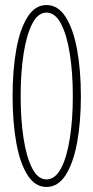

<svg xmlns="http://www.w3.org/2000/svg" viewBox="-20 -731 371 762"><path d="M164.5 11Q119 11 89 -36.5Q59 -84 44.5 -165.2Q30 -246.5 30 -349Q30 -452 44.5 -533.8Q59 -615.5 89 -663.2Q119 -711 164.5 -711Q210.5 -711 240.8 -663.2Q271 -615.5 286 -533.8Q301 -452 301 -349Q301 -246.5 286 -165.2Q271 -84 240.8 -36.5Q210.5 11 164.5 11ZM164.5 -19Q199 -19 222.2 -63Q245.5 -107 257.2 -182Q269 -257 269 -349Q269 -441.5 257.2 -516.8Q245.5 -592 222.2 -636.5Q199 -681 164.5 -681Q130.5 -681 107.8 -636.5Q85 -592 73.5 -516.8Q62 -441.5 62 -349Q62 -257 73.5 -182Q85 -107 107.8 -63Q130.5 -19 164.5 -19Z"/></svg>

Font: Imbue 10pt Thin
Style: Regular
Weight: 100
Designer: Tyler Finck
Foundry: Etcetera Type Company
Version: Version 1.102; ttfautohint (v1.8.3)